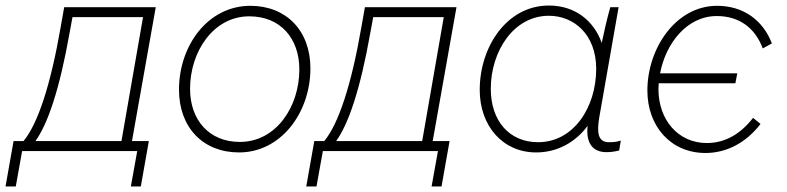

<svg xmlns="http://www.w3.org/2000/svg" viewBox="-68 -546 2843 694"><path d="M-48 128H-11L12 0H428L405 128H441L470 -36H409L495 -520H164L152 -452C115 -238 69 -99 17 -36H-19ZM60 -36C104 -97 147 -220 184 -430L194 -484H449L371 -36Z M796 5C948 5 1054 -139 1054 -299C1054 -436 966 -525 837 -525C684 -525 579 -382 579 -222C579 -85 666 5 796 5ZM799 -33C688 -33 619 -112 619 -225C619 -359 703 -487 833 -487C945 -487 1014 -408 1014 -295C1014 -160 930 -33 799 -33Z M1039 128H1076L1099 0H1515L1492 128H1528L1557 -36H1496L1582 -520H1251L1239 -452C1202 -238 1156 -99 1104 -36H1068ZM1147 -36C1191 -97 1234 -220 1271 -430L1281 -484H1536L1458 -36Z M2124 4C2140 4 2153 2 2170 -2L2176 -38C2161 -33 2150 -32 2133 -32C2093 -32 2089 -67 2098 -121L2168 -520H2138C2127 -483 2114 -424 2107 -391C2078 -472 2010 -526 1916 -526C1764 -526 1666 -377 1666 -221C1666 -91 1749 5 1870 5C1947 5 2012 -32 2056 -91C2049 -27 2076 4 2124 4ZM1916 -489C2006 -489 2087 -422 2087 -297C2087 -159 2006 -32 1877 -32C1772 -32 1706 -110 1706 -225C1706 -360 1788 -489 1916 -489Z M2482 7C2558 7 2629 -30 2681 -98L2654 -120C2610 -63 2554 -29 2487 -29C2383 -29 2312 -113 2312 -224L2313 -245H2590L2597 -281H2318C2338 -388 2414 -488 2523 -488C2605 -488 2662 -444 2689 -371L2722 -389C2690 -473 2619 -525 2524 -525C2374 -525 2272 -370 2272 -219C2272 -89 2357 7 2482 7Z"/></svg>

Font: Fixel Text 20240404 ExtraLight
Style: Italic
Weight: 200
Width: 4
Italic angle: -10°
Designer: AlfaBravo + MacPaw
Foundry: Kyrylo Tkachov, Marchela Mozhyna, Serhii Makarenko, Maria Weinstein, Zakhar Kryvoshyya
Version: Version 1.211;Glyphs 3.2 (3225)